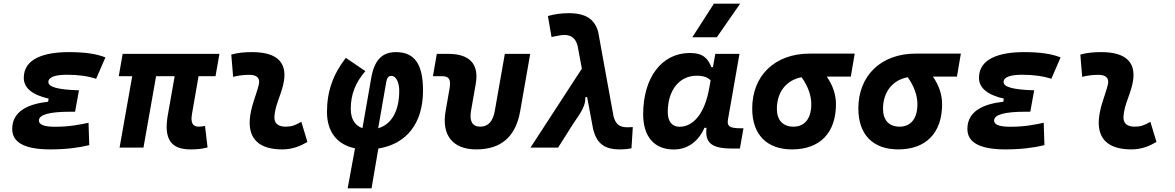

<svg xmlns="http://www.w3.org/2000/svg" viewBox="-20 -815 6485 1060"><path d="M258.3 9.8C343.3 9.8 416 0.5 472.7 -13.7L468.8 -137.2C422.9 -127.9 368.7 -115.2 284.2 -115.2C224.6 -115.2 194.8 -126.5 194.8 -149.4C194.8 -182.1 252.4 -198.2 369.1 -198.2H394.5L416 -316.4C297.9 -319.8 247.1 -335 247.1 -362.3C247.1 -389.6 285.6 -402.3 349.6 -402.3C412.6 -402.3 465.3 -395 510.7 -379.9L562 -498C512.7 -518.1 446.3 -527.3 360.8 -527.3C228.5 -527.3 111.3 -493.7 111.3 -385.3C111.3 -329.6 157.2 -291.5 248.5 -270.5L245.6 -253.4C134.3 -240.7 47.4 -200.7 47.4 -103C47.4 -27.3 117.7 9.8 258.3 9.8Z M1030.8 9.8C1071.8 9.8 1092.3 7.3 1126 -1L1111.8 -119.6C1097.2 -117.2 1086.9 -115.7 1077.1 -115.7C1043 -115.7 1031.7 -138.2 1040 -186.5L1076.2 -394.5H1169.9L1191.4 -517.6H657.2L635.7 -394.5H710L640.1 0H772L841.8 -394.5H944.3L906.2 -178.2C883.8 -49.3 922.4 9.8 1030.8 9.8Z M1643.6 -142.6C1609.9 -123 1589.4 -115.7 1557.1 -115.7C1514.2 -115.7 1492.7 -134.8 1495.1 -172.4C1499.5 -234.9 1527.8 -281.2 1543 -345.2C1572.3 -465.3 1515.1 -527.3 1372.1 -527.3C1333.5 -527.3 1294.9 -524.4 1256.8 -513.7L1267.1 -390.6C1296.9 -398.4 1326.7 -401.9 1356.4 -401.9C1399.9 -401.9 1418 -382.3 1408.2 -345.2C1394 -288.1 1363.3 -222.7 1358.9 -153.3C1352.1 -46.4 1413.1 9.8 1538.1 9.8C1595.2 9.8 1637.2 -8.3 1677.2 -31.2Z M2031.2 224.6 2068.8 4.9C2225.1 -20 2315.4 -134.8 2315.4 -315.4C2315.4 -460.9 2268.6 -527.3 2166 -527.3C2089.4 -527.3 2046.9 -482.9 2029.8 -386.2L1981 -107.4C1939.5 -121.6 1916.5 -158.7 1916.5 -213.4C1916.5 -293 1941.9 -358.4 1997.1 -422.4L1889.2 -495.6C1817.9 -403.3 1785.2 -309.6 1785.2 -197.3C1785.2 -88.4 1839.8 -16.6 1939.9 3.9L1899.4 224.6ZM2067.9 -106.9 2112.3 -361.8C2116.7 -386.2 2125 -396 2141.1 -396C2168.5 -396 2184.1 -356 2184.1 -314C2184.1 -201.7 2141.1 -127.9 2067.9 -106.9Z M2608.9 9.8C2746.1 9.8 2826.7 -59.6 2851.6 -200.2L2907.2 -517.6H2767.1L2711.9 -204.1C2701.7 -145.5 2675.8 -115.7 2630.9 -115.7C2588.4 -115.7 2570.3 -145.5 2580.6 -204.1L2606.4 -351.6C2626 -460.4 2573.7 -517.6 2455.1 -517.6H2391.6L2370.1 -394.5H2419.4C2459.5 -394.5 2470.7 -376.5 2461.9 -326.2L2439.9 -200.2C2417 -68.4 2480 9.8 2608.9 9.8Z M3403.8 9.8C3425.3 9.8 3443.4 8.3 3466.3 3.9L3473.6 -113.3C3458 -112.8 3449.2 -112.3 3442.9 -112.3C3400.4 -112.3 3378.9 -129.4 3367.2 -172.9L3282.7 -637.7C3263.7 -709.5 3212.9 -742.2 3121.1 -742.2C3079.1 -742.2 3042.5 -737.3 3004.9 -726.6L3024.9 -610.8C3062 -618.7 3084 -622.1 3094.7 -622.1C3134.8 -622.1 3158.2 -603 3168.9 -561.5L3192.4 -436L2908.7 0H3061L3137.7 -121.1C3144 -131.8 3151.9 -142.6 3159.2 -153.3C3186 -192.4 3213.9 -233.4 3211.4 -277.3L3221.2 -280.3L3254.9 -100.1C3275.9 -22 3316.4 9.8 3403.8 9.8Z M3916 -444.3H3907.2C3889.2 -490.7 3862.8 -522.5 3788.6 -522.5C3633.8 -522.5 3530.8 -387.2 3530.8 -184.1C3530.8 -60.5 3592.3 10.3 3699.7 10.3C3774.9 10.3 3835.4 -32.7 3869.1 -109.4H3880.4C3871.1 -25.9 3909.2 4.9 4020.5 4.9H4064.9L4084.5 -106.9H4065.9C4004.9 -106.9 3993.2 -120.6 3999 -154.8L4062.5 -517.6H3929.2ZM3826.2 -397C3866.2 -397 3887.7 -386.7 3903.3 -371.6L3895 -325.7C3871.1 -191.9 3810.1 -115.2 3731.4 -115.2C3690.4 -115.2 3666.5 -144.5 3666.5 -196.3C3666.5 -316.9 3730.5 -397 3826.2 -397ZM3802.2 -609.4H3937.5L4066.4 -794.9H3921.4Z M4353 9.8C4506.8 9.8 4595.2 -81.5 4595.2 -240.2C4595.2 -291 4578.6 -343.3 4544.4 -392.1H4677.2L4698.7 -519H4449.7C4258.8 -519 4132.8 -398.4 4132.8 -215.8C4132.8 -72.3 4212.9 9.8 4353 9.8ZM4405.3 -388.7C4442.4 -337.4 4459 -285.2 4459 -240.2C4459 -161.1 4423.3 -115.7 4360.4 -115.7C4302.2 -115.7 4269 -151.9 4269 -213.9C4269 -307.6 4321.8 -373 4405.3 -388.7Z M4939 9.8C5092.8 9.8 5181.2 -81.5 5181.2 -240.2C5181.2 -291 5164.6 -343.3 5130.4 -392.1H5263.2L5284.7 -519H5035.6C4844.7 -519 4718.8 -398.4 4718.8 -215.8C4718.8 -72.3 4798.8 9.8 4939 9.8ZM4991.2 -388.7C5028.3 -337.4 5044.9 -285.2 5044.9 -240.2C5044.9 -161.1 5009.3 -115.7 4946.3 -115.7C4888.2 -115.7 4855 -151.9 4855 -213.9C4855 -307.6 4907.7 -373 4991.2 -388.7Z M5531.7 9.8C5616.7 9.8 5689.5 0.5 5746.1 -13.7L5742.2 -137.2C5696.3 -127.9 5642.1 -115.2 5557.6 -115.2C5498 -115.2 5468.3 -126.5 5468.3 -149.4C5468.3 -182.1 5525.9 -198.2 5642.6 -198.2H5668L5689.5 -316.4C5571.3 -319.8 5520.5 -335 5520.5 -362.3C5520.5 -389.6 5559.1 -402.3 5623 -402.3C5686 -402.3 5738.8 -395 5784.2 -379.9L5835.4 -498C5786.1 -518.1 5719.7 -527.3 5634.3 -527.3C5502 -527.3 5384.8 -493.7 5384.8 -385.3C5384.8 -329.6 5430.7 -291.5 5522 -270.5L5519 -253.4C5407.7 -240.7 5320.8 -200.7 5320.8 -103C5320.8 -27.3 5391.1 9.8 5531.7 9.8Z M6331.1 -142.6C6297.4 -123 6276.9 -115.7 6244.6 -115.7C6201.7 -115.7 6180.2 -134.8 6182.6 -172.4C6187 -234.9 6215.3 -281.2 6230.5 -345.2C6259.8 -465.3 6202.6 -527.3 6059.6 -527.3C6021 -527.3 5982.4 -524.4 5944.3 -513.7L5954.6 -390.6C5984.4 -398.4 6014.2 -401.9 6043.9 -401.9C6087.4 -401.9 6105.5 -382.3 6095.7 -345.2C6081.5 -288.1 6050.8 -222.7 6046.4 -153.3C6039.6 -46.4 6100.6 9.8 6225.6 9.8C6282.7 9.8 6324.7 -8.3 6364.7 -31.2Z"/></svg>

Font: Cascadia Code NF
Style: Bold Italic
Weight: 700
Italic angle: -10°
Monospace: yes
Designer: Aaron Bell
Foundry: Saja Typeworks
Version: Version 2404.023